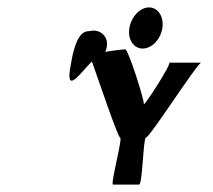

<svg xmlns="http://www.w3.org/2000/svg" viewBox="-20 -750 575 518"><path d="M169 -564C158 -493 202 -560 228 -584C246 -534 298 -379 304 -379C312 -379 277 -252 285 -252H355C365 -252 366 -379 374 -379C384 -379 513 -581 523 -581H436C446 -581 366 -459 368 -469C370 -479 326 -617 318 -617C313 -617 287 -614 264 -610C268 -619 270 -629 268 -640C263 -660 243 -672 221 -666C200 -666 182 -649 169 -564ZM329 -674C324 -643 341 -619 365 -619C389 -619 413 -643 418 -674C423 -705 406 -730 382 -730C358 -730 334 -705 329 -674Z"/></svg>

Font: Ampere
Style: SCCndIta
Weight: 400
Version: Version 1